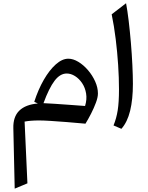

<svg xmlns="http://www.w3.org/2000/svg" viewBox="-20 -774 896 1166"><path d="M210 -145.5 188 -155.8Q211.9 -230 245.8 -289.1Q279.8 -348.1 318.6 -382.8Q357.4 -417.5 395 -417.5Q424.3 -417.5 455.8 -398.4Q487.3 -379.4 514.2 -348.1Q541 -316.9 557.9 -279.5Q574.7 -242.2 574.7 -206.1Q574.7 -183.1 562.5 -150.4Q550.3 -117.7 533 -83.7Q515.6 -49.8 499 -22.9Q440.4 -28.3 385.5 -32.7Q330.6 -37.1 286.6 -39.8Q242.7 -42.5 217.8 -42.5Q190.9 -42.5 169.4 -40.8Q147.9 -39.1 129.4 -35.6L146.5 339.4L69.3 371.6L61 4.9Q59.1 -64.9 97.2 -102.1Q135.3 -139.2 210 -145.5ZM244.1 -147.5Q270 -146.5 312.7 -143.6Q355.5 -140.6 404.3 -137.2Q453.1 -133.8 496.6 -130.4Q508.8 -170.4 502.9 -206.1Q497.1 -241.7 478.8 -269Q460.4 -296.4 435.5 -312Q410.6 -327.6 385.3 -327.6Q344.7 -327.6 311.3 -283.4Q277.8 -239.3 244.1 -147.5Z M745.6 -754.4Q753.9 -710.4 761.5 -647.2Q769 -584 774.9 -514.2Q780.8 -444.3 783.9 -378.7Q787.1 -313 787.1 -264.6Q787.1 -170.4 770.3 -101.3Q753.4 -32.2 717.3 8.3L669.4 -12.2Q687 -54.7 694.8 -104Q702.6 -153.3 702.6 -231.4Q702.6 -300.8 697.5 -379.4Q692.4 -458 682.6 -537.1Q672.9 -616.2 658.2 -687Z"/></svg>

Font: Pinar Medium
Style: Regular
Weight: 500
Designer: Amin Abedi
Version: Version 3.000